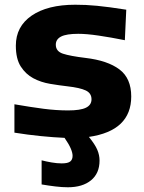

<svg xmlns="http://www.w3.org/2000/svg" viewBox="-20 -572 611 812"><path d="M267 220Q243 220 214 216.5Q185 213 156 208V106Q175 111 198 115Q221 119 241 119Q267 119 277 111Q287 103 287 87Q287 74 279 55.5Q271 37 253 11Q207 9 152 3.5Q97 -2 41 -11V-131Q110 -119 164 -112Q218 -105 268 -105Q320 -105 343.5 -116.5Q367 -128 367 -152Q367 -178 342.5 -189.5Q318 -201 265 -207Q230 -211 191.5 -217.5Q153 -224 121 -241Q89 -258 68 -290.5Q47 -323 47 -379Q47 -460 114 -506Q181 -552 298 -552Q321 -552 343 -551Q365 -550 390.5 -547.5Q416 -545 446 -541Q476 -537 514 -531L508 -402Q448 -414 397 -421.5Q346 -429 311 -429Q261 -429 238.5 -417.5Q216 -406 216 -383Q216 -355 246 -345Q276 -335 342 -327Q435 -316 485 -278.5Q535 -241 535 -164Q535 -19 356 7Q382 39 391.5 61.5Q401 84 401 107Q401 161 365 190.5Q329 220 267 220Z"/></svg>

Font: Encode Sans Wide
Style: Bold
Weight: 700
Designer: Pablo Impallari, Andres Torresi
Foundry: Pablo Impallari, Andres Torresi
Version: Version 1.000; ttfautohint (v1.00) -l 8 -r 50 -G 200 -x 14 -